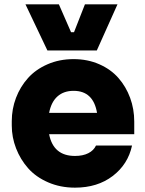

<svg xmlns="http://www.w3.org/2000/svg" viewBox="-20 -844 668 884"><path d="M425.8 -611.8H198.2L97.2 -824.2H251L307.1 -695.8H320.8L371.1 -824.2H521ZM325.2 20Q257.8 20 201.7 -4.4Q145.5 -28.8 109.6 -69.3Q73.7 -109.9 54 -160.9Q34.2 -211.9 34.2 -266.1V-286.1Q34.2 -342.3 53.7 -393.6Q73.2 -444.8 108.9 -484.6Q144.5 -524.4 199 -548.1Q253.4 -571.8 318.8 -571.8Q383.3 -571.8 436.8 -548.3Q490.2 -524.9 525.1 -485.1Q560.1 -445.3 579.1 -393.6Q598.1 -341.8 598.1 -284.2V-226.1H206.1Q225.6 -126 325.2 -126Q361.8 -126 386.7 -138.7Q411.6 -151.4 421.9 -173.8H587.9Q569.3 -87.4 499 -33.7Q428.7 20 325.2 20ZM318.8 -425.8Q273.4 -425.8 244.6 -400.1Q215.8 -374.5 206.1 -324.2H426.8Q409.7 -425.8 318.8 -425.8Z"/></svg>

Font: Sora ExtraBold
Style: Regular
Weight: 800
Designer: Jonathan Barnbrook, Julián Moncada
Foundry: Barnbrook Fonts
Version: Version 2.000